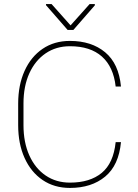

<svg xmlns="http://www.w3.org/2000/svg" viewBox="-20 -924 688 954"><path d="M554.7 -217.8H581.1Q570.3 -102.5 502.4 -46.4Q434.6 9.8 327.6 9.8Q249.5 9.8 191.7 -29.5Q133.8 -68.8 102.1 -139.2Q70.3 -209.5 70.3 -302.2V-408.7Q70.3 -501.5 102.1 -571.8Q133.8 -642.1 191.7 -681.4Q249.5 -720.7 327.6 -720.7Q434.6 -720.7 502.4 -664.3Q570.3 -607.9 581.1 -494.1H554.7Q543.9 -591.8 486.3 -643.1Q428.7 -694.3 327.6 -694.3Q258.8 -694.3 206.8 -658.9Q154.8 -623.5 125.7 -559.6Q96.7 -495.6 96.7 -409.7V-302.2Q96.7 -216.3 125.7 -151.9Q154.8 -87.4 206.8 -52Q258.8 -16.6 327.6 -16.6Q426.8 -16.6 485.4 -64.9Q543.9 -113.3 554.7 -217.8ZM236.3 -903.8 330.6 -797.9 425.3 -903.8H451.2V-897.5L344.7 -775.4H315.9L208.5 -898.4V-903.8Z"/></svg>

Font: Vazirmatn FD Thin
Style: Regular
Weight: 100
Designer: Saber Rastikerdar
Foundry: Saber Rastikerdar
Version: Version 33.003